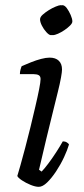

<svg xmlns="http://www.w3.org/2000/svg" viewBox="-20 -723 324 743"><path d="M130 0Q117 0 98.5 -7.5Q80 -15 65 -25Q50 -35 47 -42Q51 -54 59 -83Q67 -112 77.5 -151Q88 -190 98 -231.5Q108 -273 117 -311.5Q126 -350 131.5 -378Q137 -406 137 -417Q137 -428 130 -432Q123 -436 111 -436H57Q57 -445 59.5 -454Q62 -463 64 -467Q80 -474 100 -482Q120 -490 139 -495Q158 -500 172 -500Q195 -500 207.5 -488Q220 -476 220 -454Q220 -445 216 -422.5Q212 -400 203.5 -366Q195 -332 184 -287Q173 -242 159.5 -187Q146 -132 131 -66L141 -59Q151 -69 166.5 -89.5Q182 -110 197.5 -134Q213 -158 223 -176Q232 -176 238.5 -172Q245 -168 247 -164Q241 -143 228 -115Q215 -87 197.5 -60.5Q180 -34 162.5 -17Q145 0 130 0ZM177 -587Q170 -587 159.5 -598.5Q149 -610 142 -624Q135 -638 135 -648Q135 -657 145 -666Q155 -675 168.5 -683.5Q182 -692 195.5 -697.5Q209 -703 215 -703Q223 -703 232 -691.5Q241 -680 247.5 -665Q254 -650 254 -640Q254 -633 244.5 -624Q235 -615 222.5 -606.5Q210 -598 197.5 -592.5Q185 -587 177 -587ZM184 -587Q177 -587 166.5 -598Q156 -609 149 -624Q142 -639 142 -648Q142 -656 151 -665.5Q160 -675 174 -683.5Q188 -692 201.5 -697.5Q215 -703 221 -703Q230 -703 238.5 -691.5Q247 -680 253.5 -665Q260 -650 260 -640Q260 -633 251 -624Q242 -615 229.5 -606.5Q217 -598 204.5 -592.5Q192 -587 184 -587Z"/></svg>

Font: Texturina Medium 12pt Light
Style: Italic
Weight: 300
Italic angle: -11°
Version: Version 1.002